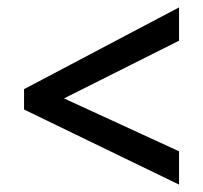

<svg xmlns="http://www.w3.org/2000/svg" viewBox="-20 -584 549 519"><path d="M45 -288 464 -85V-175L153 -318L464 -474V-564L45 -343Z"/></svg>

Font: Noto Sans Devanagari SemiCondensed Medium
Style: Regular
Weight: 500
Width: 4
Designer: Jelle Bosma - Monotype Design Team
Foundry: Monotype Imaging Inc.
Version: Version 2.004